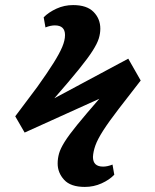

<svg xmlns="http://www.w3.org/2000/svg" viewBox="-20 -627 610 756"><path d="M314 109Q258 109 232.5 81Q207 53 207 17Q207 -3 212.5 -22.5Q218 -42 234.5 -68.5Q251 -95 284 -135.5Q317 -176 371 -238L77 -105L40 -169L127 -285Q167 -341 190.5 -378.5Q214 -416 225 -442Q236 -468 236 -489Q236 -527 196 -527Q179 -527 159 -519L152 -559Q172 -579 202.5 -593Q233 -607 268 -607Q322 -607 348.5 -580Q375 -553 375 -514Q375 -495 369 -475.5Q363 -456 345 -427.5Q327 -399 291 -354.5Q255 -310 194 -240L485 -396L534 -310L448 -199Q408 -147 386 -112.5Q364 -78 355.5 -54Q347 -30 346 -9Q346 29 386 29Q403 29 423 21L430 61Q411 81 380 95Q349 109 314 109Z"/></svg>

Font: Literata 36pt
Style: Bold Italic
Weight: 700
Italic angle: -2°
Designer: Latin by Veronika Burian and Jose Scaglione. Greek by Irene Vlachou. Cyrillic by Vera Evstafieva
Foundry: TypeTogether
Version: Version 3.002